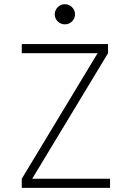

<svg xmlns="http://www.w3.org/2000/svg" viewBox="-20 -906 626 926"><path d="M85 0V-43.9L450.7 -649.4H85V-693.4H501V-649.4L135.3 -43.9H510.7V0ZM293 -788.6Q272.9 -788.6 258.5 -802.7Q244.1 -816.9 244.1 -836.9Q244.1 -856.9 258.5 -871.3Q272.9 -885.7 293 -885.7Q313 -885.7 327.4 -871.3Q341.8 -856.9 341.8 -836.9Q341.8 -816.9 327.4 -802.7Q313 -788.6 293 -788.6Z"/></svg>

Font: Cascadia Mono NF ExtraLight
Style: Regular
Weight: 200
Monospace: yes
Designer: Aaron Bell
Foundry: Saja Typeworks
Version: Version 2404.023; ttfautohint (v1.8.4)